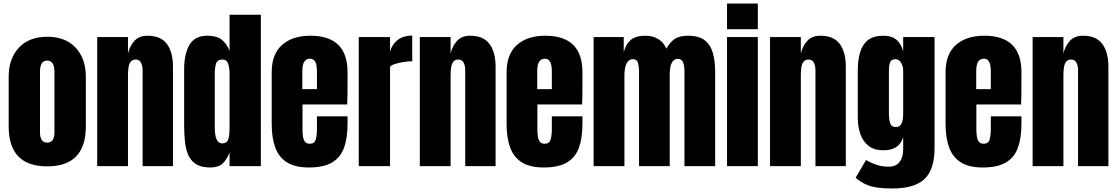

<svg xmlns="http://www.w3.org/2000/svg" viewBox="-20 -943 6346 1090"><path d="M248 1.5Q29.3 1.5 29.3 -225.6V-507.3Q29.3 -610.8 87.4 -672.6Q145.5 -734.4 248 -734.4Q351.1 -734.4 409.2 -672.6Q467.3 -610.8 467.3 -507.3V-225.6Q467.3 1.5 248 1.5ZM248 -133.3Q270 -133.3 279.5 -149.2Q289.1 -165 289.1 -189.5V-535.2Q289.1 -599.1 248 -599.1Q207 -599.1 207 -535.2V-189.5Q207 -165 216.6 -149.2Q226.1 -133.3 248 -133.3Z M531.7 0V-732.4H706.5V-639.2Q716.3 -681.2 742.9 -710.7Q769.5 -740.2 816.9 -740.2Q893.1 -740.2 927.5 -693.4Q961.9 -646.5 961.9 -564.9V0H789.6V-546.9Q789.6 -568.4 780.8 -586.7Q772 -605 750.5 -605Q730.5 -605 720.9 -591.1Q711.4 -577.1 709 -556.4Q706.5 -535.6 706.5 -515.1V0Z M1174.3 7.8Q1123.5 7.8 1093.8 -10.7Q1064 -29.3 1049.3 -62Q1034.7 -94.7 1030 -138.7Q1025.4 -182.6 1025.4 -232.9V-551.3Q1025.4 -635.7 1055.4 -688Q1085.4 -740.2 1157.2 -740.2Q1210.4 -740.2 1239 -717.5Q1267.6 -694.8 1283.2 -654.3V-859.4H1460.9V0H1283.2V-77.6Q1268.6 -38.1 1244.4 -15.1Q1220.2 7.8 1174.3 7.8ZM1241.2 -128.9Q1266.1 -128.9 1274.7 -148.9Q1283.2 -168.9 1283.2 -220.7V-528.8Q1283.2 -554.7 1275.6 -579.8Q1268.1 -605 1242.2 -605Q1213.9 -605 1206.5 -581.1Q1199.2 -557.1 1199.2 -528.8V-220.7Q1199.2 -128.9 1241.2 -128.9Z M1733.4 7.8Q1655.3 7.8 1608.9 -21.5Q1562.5 -50.8 1542.5 -106Q1522.5 -161.1 1522.5 -238.8V-533.2Q1522.5 -635.3 1581.1 -687.7Q1639.6 -740.2 1742.2 -740.2Q1953.1 -740.2 1953.1 -533.2V-480Q1953.1 -383.3 1951.2 -350.1H1697.3V-208.5Q1697.3 -189 1699.7 -170.2Q1702.1 -151.4 1710.7 -139.2Q1719.2 -127 1738.3 -127Q1765.6 -127 1772.5 -150.6Q1779.3 -174.3 1779.3 -212.4V-282.7H1953.1V-241.2Q1953.1 -159.2 1932.9 -103.8Q1912.6 -48.3 1864.5 -20.3Q1816.4 7.8 1733.4 7.8ZM1696.3 -437H1779.3V-535.6Q1779.3 -575.2 1769.5 -592.5Q1759.8 -609.9 1740.2 -609.9Q1719.2 -609.9 1707.8 -593.3Q1696.3 -576.7 1696.3 -535.6Z M2016.6 0V-732.4H2194.3V-650.9Q2207 -693.4 2239.3 -717.3Q2271.5 -741.2 2320.3 -741.2V-595.2Q2298.8 -595.2 2269 -590.6Q2239.3 -585.9 2216.8 -577.9Q2194.3 -569.8 2194.3 -560.1V0Z M2363.3 0V-732.4H2538.1V-639.2Q2547.9 -681.2 2574.5 -710.7Q2601.1 -740.2 2648.4 -740.2Q2724.6 -740.2 2759 -693.4Q2793.5 -646.5 2793.5 -564.9V0H2621.1V-546.9Q2621.1 -568.4 2612.3 -586.7Q2603.5 -605 2582 -605Q2562 -605 2552.5 -591.1Q2543 -577.1 2540.5 -556.4Q2538.1 -535.6 2538.1 -515.1V0Z M3066.9 7.8Q2988.8 7.8 2942.4 -21.5Q2896 -50.8 2876 -106Q2856 -161.1 2856 -238.8V-533.2Q2856 -635.3 2914.6 -687.7Q2973.1 -740.2 3075.7 -740.2Q3286.6 -740.2 3286.6 -533.2V-480Q3286.6 -383.3 3284.7 -350.1H3030.8V-208.5Q3030.8 -189 3033.2 -170.2Q3035.6 -151.4 3044.2 -139.2Q3052.7 -127 3071.8 -127Q3099.1 -127 3106 -150.6Q3112.8 -174.3 3112.8 -212.4V-282.7H3286.6V-241.2Q3286.6 -159.2 3266.4 -103.8Q3246.1 -48.3 3198 -20.3Q3149.9 7.8 3066.9 7.8ZM3029.8 -437H3112.8V-535.6Q3112.8 -575.2 3103 -592.5Q3093.3 -609.9 3073.7 -609.9Q3052.7 -609.9 3041.3 -593.3Q3029.8 -576.7 3029.8 -535.6Z M3350.1 0V-732.4H3521V-647.5Q3532.7 -692.4 3561 -716.3Q3589.4 -740.2 3644 -740.2Q3688 -740.2 3719 -720Q3750 -699.7 3762.7 -666.5Q3782.7 -702.6 3809.8 -721.4Q3836.9 -740.2 3887.2 -740.2Q3948.2 -740.2 3981.2 -714.1Q4014.2 -688 4027.1 -641.8Q4040 -595.7 4040 -535.2V0H3865.7V-538.1Q3865.7 -608.9 3829.6 -608.9Q3810.5 -608.9 3800.3 -595.9Q3790 -583 3786.1 -564Q3782.2 -544.9 3782.2 -525.9V0H3607.9V-538.1Q3607.9 -561 3602.3 -584Q3596.7 -606.9 3573.7 -606.9Q3554.2 -606.9 3543.5 -592.8Q3532.7 -578.6 3528.8 -557.9Q3524.9 -537.1 3524.9 -517.1V0Z M4107.4 -777.3V-922.9H4282.2V-777.3ZM4107.4 0V-732.4H4282.2V0Z M4351.6 0V-732.4H4526.4V-639.2Q4536.1 -681.2 4562.7 -710.7Q4589.4 -740.2 4636.7 -740.2Q4712.9 -740.2 4747.3 -693.4Q4781.7 -646.5 4781.7 -564.9V0H4609.4V-546.9Q4609.4 -568.4 4600.6 -586.7Q4591.8 -605 4570.3 -605Q4550.3 -605 4540.8 -591.1Q4531.2 -577.1 4528.8 -556.4Q4526.4 -535.6 4526.4 -515.1V0Z M5047.4 127Q4996.6 127 4960.2 121.8Q4923.8 116.7 4895 103.5Q4866.2 90.3 4837.4 66.4L4896.5 -34.7Q4960.4 3.4 5024.4 3.4Q5066.4 3.4 5086.9 -23.4Q5107.4 -50.3 5107.4 -93.3V-165Q5086.4 -89.8 4995.6 -89.8Q4943.4 -89.8 4911.1 -114.7Q4878.9 -139.6 4864.3 -182.1Q4849.6 -224.6 4849.6 -276.9V-540Q4849.6 -599.1 4862.3 -644.3Q4875 -689.5 4906.7 -714.8Q4938.5 -740.2 4995.6 -740.2Q5043.9 -740.2 5071 -715.8Q5098.1 -691.4 5107.4 -649.9V-732.4H5285.6V-104.5Q5285.6 20 5228.3 73.5Q5170.9 127 5047.4 127ZM5066.4 -221.7Q5107.4 -221.7 5107.4 -295.9V-544.9Q5107.4 -564.9 5095.9 -585.9Q5084.5 -606.9 5064.5 -606.9Q5039.1 -606.9 5032.7 -588.1Q5026.4 -569.3 5026.4 -544.9V-295.9Q5026.4 -269.5 5033 -245.6Q5039.6 -221.7 5066.4 -221.7Z M5559.1 7.8Q5481 7.8 5434.6 -21.5Q5388.2 -50.8 5368.2 -106Q5348.1 -161.1 5348.1 -238.8V-533.2Q5348.1 -635.3 5406.7 -687.7Q5465.3 -740.2 5567.9 -740.2Q5778.8 -740.2 5778.8 -533.2V-480Q5778.8 -383.3 5776.9 -350.1H5522.9V-208.5Q5522.9 -189 5525.4 -170.2Q5527.8 -151.4 5536.4 -139.2Q5544.9 -127 5564 -127Q5591.3 -127 5598.1 -150.6Q5605 -174.3 5605 -212.4V-282.7H5778.8V-241.2Q5778.8 -159.2 5758.5 -103.8Q5738.3 -48.3 5690.2 -20.3Q5642.1 7.8 5559.1 7.8ZM5522 -437H5605V-535.6Q5605 -575.2 5595.2 -592.5Q5585.4 -609.9 5565.9 -609.9Q5544.9 -609.9 5533.4 -593.3Q5522 -576.7 5522 -535.6Z M5842.3 0V-732.4H6017.1V-639.2Q6026.9 -681.2 6053.5 -710.7Q6080.1 -740.2 6127.4 -740.2Q6203.6 -740.2 6238 -693.4Q6272.5 -646.5 6272.5 -564.9V0H6100.1V-546.9Q6100.1 -568.4 6091.3 -586.7Q6082.5 -605 6061 -605Q6041 -605 6031.5 -591.1Q6022 -577.1 6019.5 -556.4Q6017.1 -535.6 6017.1 -515.1V0Z"/></svg>

Font: webenart
Style: Regular
Weight: 400
Designer: Vernon Adams
Foundry: Vernon Adams
Version: Version 2.116; ttfautohint (v1.8.3)